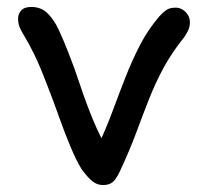

<svg xmlns="http://www.w3.org/2000/svg" viewBox="-20 -522 595 552"><path d="M276 10Q259 10 245.5 -1Q232 -12 215 -35Q200 -59 183 -99.5Q166 -140 149 -188Q132 -236 115 -279Q94 -334 78.5 -365.5Q63 -397 52.5 -414Q42 -431 37 -442.5Q32 -454 32 -469Q32 -482 41 -492Q50 -502 70 -502Q98 -502 116.5 -484Q135 -466 148.5 -437Q162 -408 175 -375Q193 -330 210 -278.5Q227 -227 247 -178.5Q267 -130 290 -92L256 -91Q283 -147 302.5 -199.5Q322 -252 341 -300.5Q360 -349 382.5 -392.5Q405 -436 438 -475Q450 -488 459.5 -494Q469 -500 485 -500Q496 -500 505.5 -494Q515 -488 520.5 -478.5Q526 -469 526 -458Q526 -446 521.5 -436Q517 -426 511 -417Q474 -371 450.5 -327.5Q427 -284 409 -238.5Q391 -193 372 -141.5Q353 -90 324 -28Q314 -7 304 1.5Q294 10 276 10Z"/></svg>

Font: Shantell Sans Light
Style: Regular
Weight: 400
Version: Version 1.011;[c5ecc13dd]